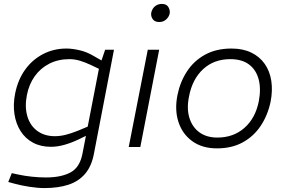

<svg xmlns="http://www.w3.org/2000/svg" viewBox="-20 -748 1452 977"><path d="M206 209Q172 209 130 202.5Q88 196 55 187L22 178L40 133L72 140Q104 147 141.5 151Q179 155 213 155Q292 155 339.5 129Q387 103 400 32L487 -417L492 -427L515 -495H560L458 34Q446 98 413 136.5Q380 175 328 192Q276 209 206 209ZM239 -1Q187 -1 148 -22Q109 -43 85 -80.5Q61 -118 53.5 -167.5Q46 -217 57 -272Q71 -342 107.5 -393Q144 -444 198.5 -472.5Q253 -501 318 -501Q347 -501 384.5 -492.5Q422 -484 457 -463L506 -435L487 -396L441 -418Q411 -432 385 -439.5Q359 -447 333 -447Q276 -447 231 -424Q186 -401 157 -360.5Q128 -320 117 -265Q105 -205 119 -157Q133 -109 169.5 -82Q206 -55 259 -55Q286 -55 314 -62Q342 -69 377 -83L427 -104L434 -65L381 -39Q343 -21 307.5 -11Q272 -1 239 -1Z M635 0 732 -495H790L694 0ZM790 -636Q768 -636 758 -649.5Q748 -663 749 -679Q750 -691 757 -702.5Q764 -714 776 -721Q788 -728 804 -728Q826 -728 835.5 -714Q845 -700 844 -683Q843 -672 836 -661Q829 -650 817.5 -643Q806 -636 790 -636Z M1084 7Q1009 7 958.5 -29.5Q908 -66 888 -127.5Q868 -189 883 -264Q896 -330 931 -384Q966 -438 1023 -469.5Q1080 -501 1158 -501Q1216 -501 1258.5 -480.5Q1301 -460 1327 -423Q1353 -386 1360.5 -336.5Q1368 -287 1357 -231Q1343 -163 1307.5 -109Q1272 -55 1216 -24Q1160 7 1084 7ZM1086 -48Q1168 -48 1224 -97.5Q1280 -147 1297 -233Q1309 -297 1296 -345Q1283 -393 1247 -420Q1211 -447 1152 -447Q1069 -447 1014 -396.5Q959 -346 942 -258Q929 -195 944 -147.5Q959 -100 995.5 -74Q1032 -48 1086 -48Z"/></svg>

Font: REM ExtraLight
Style: Italic
Weight: 250
Italic angle: -11°
Designer: Octavio Pardo
Foundry: Ashler Design
Version: Version 1.005;gftools[0.9.28]